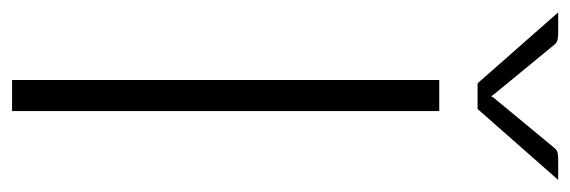

<svg xmlns="http://www.w3.org/2000/svg" viewBox="-341 -611 944 318"><g transform="rotate(90 131.0 -452.0)"><path d="M156 0H104.5V-707.5H156ZM270 -904.5 152.5 -771H110L-7.5 -904.5H28Q32 -904.5 37.5 -903.5Q43 -902.5 47 -897L127.5 -799L131.5 -793.5Q132.5 -796 135 -799L216 -897Q220 -902.5 225.2 -903.5Q230.5 -904.5 234.5 -904.5Z"/></g></svg>

Font: Lato 2
Style: Regular
Weight: 300
Designer: Lukasz Dziedzic with Adam Twardoch and Botio Nikoltchev
Foundry: tyPoland Lukasz Dziedzic
Version: Version 2.015; 2015-08-06; http://www.latofonts.com/